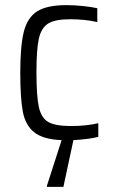

<svg xmlns="http://www.w3.org/2000/svg" viewBox="-20 -538 445 748"><path d="M363 -5Q331 4 266 8L227 190H163V185L220 8Q148 5 113.5 -22.5Q79 -50 69 -102.5Q59 -155 59 -255Q59 -360 73 -415Q87 -470 125 -494Q163 -518 239 -518Q270 -518 303.5 -514.5Q337 -511 359 -506V-452Q312 -463 253 -463Q195 -463 168 -446.5Q141 -430 131.5 -388Q122 -346 122 -256Q122 -163 131.5 -120.5Q141 -78 168.5 -62.5Q196 -47 256 -47Q316 -47 363 -58Z"/></svg>

Font: Saira Semi Condensed Light
Style: Regular
Weight: 300
Width: 4
Designer: Hector Gatti with collaboration of the Omnibus-Type team
Foundry: Omnibus-Type
Version: Version 1.001; ttfautohint (v1.8)